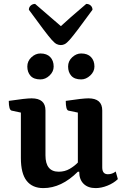

<svg xmlns="http://www.w3.org/2000/svg" viewBox="-20 -952 646 984"><path d="M202 12Q146 12 116.5 -25.5Q87 -63 87 -142V-375L40 -385Q25 -388 25 -435Q112 -448 142 -448Q213 -448 213 -386V-156Q213 -72 281 -72Q312 -72 337 -86.5Q362 -101 379 -119V-375L331 -385Q317 -388 317 -435Q404 -448 433 -448Q504 -448 504 -386V-94Q504 -59 533 -59Q555 -59 573 -73L584 -34Q562 -13 530.5 -0.5Q499 12 470 12Q431 12 408.5 -10Q386 -32 386 -72H379Q295 12 202 12ZM396 -545Q362 -545 345.5 -563.5Q329 -582 329 -611Q329 -639 350 -658.5Q371 -678 396 -678Q429 -678 446.5 -659.5Q464 -641 464 -611Q464 -585 442.5 -565Q421 -545 396 -545ZM187 -545Q153 -545 136.5 -563.5Q120 -582 120 -611Q120 -639 141 -658.5Q162 -678 187 -678Q220 -678 237.5 -659.5Q255 -641 255 -611Q255 -585 234 -565Q213 -545 187 -545ZM292 -721Q281 -721 270.5 -726Q260 -731 244.5 -748.5Q229 -766 201.5 -802.5Q174 -839 128 -902Q128 -915 137.5 -923.5Q147 -932 160 -932Q252 -853 292 -818Q311 -836 343 -864Q375 -892 422 -932Q436 -932 445 -923.5Q454 -915 454 -902Q408 -839 380.5 -802.5Q353 -766 337.5 -748.5Q322 -731 312 -726Q302 -721 292 -721Z"/></svg>

Font: Petrona
Style: Bold
Weight: 700
Designer: Ringo R. Seeber
Foundry: Ringo R. Seeber
Version: Version 2.001; ttfautohint (v1.8.3)